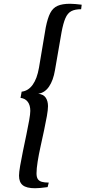

<svg xmlns="http://www.w3.org/2000/svg" viewBox="-20 -810 454 1020"><path d="M166 190Q121 190 101 174Q81 158 81 123Q81 106 87 71Q93 36 102 -7.5Q111 -51 120 -94Q129 -137 135 -171Q141 -205 141 -221Q141 -251 127.5 -269Q114 -287 89 -290L95 -323Q130 -327 153.5 -359.5Q177 -392 187 -450L223 -664Q233 -714 247 -741Q261 -768 286 -779Q311 -790 352 -790Q366 -790 381.5 -788.5Q397 -787 414 -785L411 -761Q378 -761 358.5 -750.5Q339 -740 327.5 -713.5Q316 -687 307 -639L272 -437Q263 -383 240.5 -350Q218 -317 183 -312Q211 -309 223 -291Q235 -273 235 -246Q235 -227 229 -193Q223 -159 214 -117Q205 -75 195.5 -32Q186 11 180 48.5Q174 86 174 111Q174 131 181 141.5Q188 152 202.5 156Q217 160 239 160L233 184Q211 187 195 188.5Q179 190 166 190Z"/></svg>

Font: Sansita Swashed Light Light
Style: Regular
Weight: 300
Version: Version 1.003